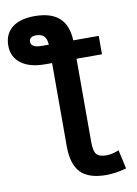

<svg xmlns="http://www.w3.org/2000/svg" viewBox="-104 -807 785 1103"><g transform="rotate(-10 288.5 -255.5)"><path d="M229.5 -565.4Q227.5 -599.6 212.4 -615.2Q197.3 -630.9 165 -630.9Q126 -630.9 126 -599.6Q126 -565.4 189.5 -565.4ZM372.1 28.3Q372.1 80.1 387.7 99.1Q403.3 118.2 444.3 118.2Q480.5 118.2 518.6 101.6L543 211.9Q485.4 228.5 425.8 229.5Q323.2 229.5 276.4 181.2Q229.5 132.8 229.5 28.3V-458H189.5Q98.6 -458 48.8 -496.1Q-1 -534.2 -1 -599.6Q-1 -667 44.9 -704.1Q90.8 -741.2 176.8 -741.2Q271.5 -741.2 319.8 -697.8Q368.2 -654.3 372.1 -565.4H520.5V-458H372.1Z"/></g></svg>

Font: Nasu
Style: Bold
Weight: 700
Designer: Ryoko NISHIZUKA (kana &amp; ideographs); Paul D. Hunt (Latin, Greek &amp; Cyrillic); Wenlong ZHANG (bopomofo); Sandoll C
Version: Version 2014.1215